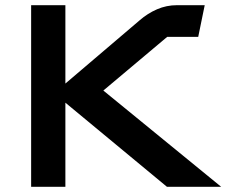

<svg xmlns="http://www.w3.org/2000/svg" viewBox="-20 -720 872 740"><path d="M624.5 -578 373.5 -367V-375L832.5 0H623.5L204.5 -347H232V0H100V-700H232V-372H201.5L518.5 -642Q549 -668.5 585.2 -684.2Q621.5 -700 662 -700H769L744 -578H624.5Q624.5 -578 624.5 -578Q624.5 -578 624.5 -578Z"/></svg>

Font: Science Gothic
Style: Regular
Weight: 400
Designer: Thomas Phinney, Vassil Kateliev, Brandon Buerkle
Foundry: Font Detective LLC
Version: Version 1.018